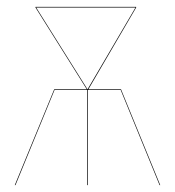

<svg xmlns="http://www.w3.org/2000/svg" viewBox="-20 -537 508 557"><path d="M331.1 -277.8 444.8 0H442.9L330.1 -275.9H234.9V0H232.9V-275.9H138.2L24.9 0H22.9L137.2 -277.8H231.9L83 -515.1V-517.1H375V-515.1L236.3 -277.8ZM85 -515.1 233.9 -277.8 373 -515.1Z"/></svg>

Font: Fira Sans Compressed Two
Style: Regular
Weight: 100
Width: 1
Designer: Carrois Corporate & Edenspiekermann AG
Foundry: Carrois Corporate GbR & Edenspiekermann AG
Version: Version 4.203;PS 004.203;hotconv 1.0.88;makeotf.lib2.5.64775